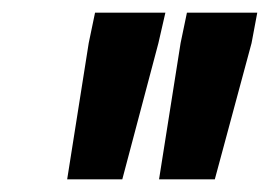

<svg xmlns="http://www.w3.org/2000/svg" viewBox="-20 -708 426 303"><path d="M86 -425 120 -640 130 -688H241L230 -640L173 -425ZM231 -425 265 -640 275 -688H386L377 -640L319 -425Z"/></svg>

Font: Saira Ultra Condensed ExtraBold
Style: Italic
Weight: 800
Width: 1
Italic angle: -12°
Designer: Hector Gatti with collaboration of the Omnibus-Type team
Foundry: Omnibus-Type
Version: Version 1.001; ttfautohint (v1.8)